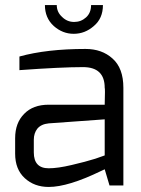

<svg xmlns="http://www.w3.org/2000/svg" viewBox="-20 -735 559 761"><path d="M158 -715H205Q205 -687 226 -668Q246 -648 274 -648Q301 -648 321 -666Q341 -684 341 -715H388Q388 -662 352 -632Q317 -601 272 -601Q228 -601 193 -632Q158 -664 158 -715ZM57 -511Q165 -541 319 -541Q384 -541 426 -503Q469 -465 469 -387V0H414L395 -64L380 -57Q250 6 173 6Q116 6 78 -29Q40 -64 40 -126V-187Q40 -248 76 -284Q111 -320 173 -320H340H395Q396 -353 396 -370Q396 -386 395 -387Q395 -469 309 -469Q223 -469 57 -457ZM114 -131Q114 -68 173 -68Q209 -68 264 -81Q320 -94 358 -106L395 -119V-262L173 -246Q143 -243 128 -225Q114 -207 114 -181Z"/></svg>

Font: Mina
Style: Regular
Weight: 400
Version: Version 1.000